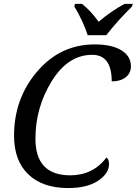

<svg xmlns="http://www.w3.org/2000/svg" viewBox="-20 -951 698 981"><path d="M523.9 -146Q537.1 -136.7 537.1 -112.8Q537.1 -64.9 481.4 -27.6Q425.8 9.8 328.1 9.8Q197.8 9.8 124.8 -60.1Q51.8 -129.9 51.8 -257.8Q51.8 -447.3 169.9 -585.7Q288.1 -724.1 463.9 -724.1Q551.3 -724.1 600.1 -694.1Q648.9 -664.1 648.9 -612.8Q648.9 -577.1 622.1 -556.2Q595.2 -535.2 550.8 -535.2Q550.8 -670.9 451.2 -670.9Q327.6 -670.9 244.4 -536.4Q161.1 -401.9 161.1 -242.2Q161.1 -55.2 338.9 -55.2Q454.6 -55.2 523.9 -146ZM654.8 -918Q580.1 -844.7 522.9 -771H428.2Q403.8 -845.2 359.9 -918L362.8 -931.2H398.9Q445.3 -894.5 483.9 -839.8Q546.9 -893.6 616.2 -931.2H658.2Z"/></svg>

Font: Droid Serif
Style: Italic
Weight: 400
Italic angle: -12°
Designer: Monotype Design team
Foundry: Monotype Imaging Inc.
Version: Version 1.03